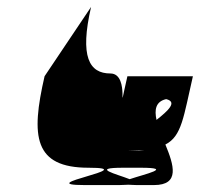

<svg xmlns="http://www.w3.org/2000/svg" viewBox="-20 -526 577 554"><path d="M108.6 -306C68.5 -132 77.7 -42 235.7 -42C393.7 -42 66.2 8 224.2 8H324.2C334.2 8 343.4 7 350.4 7C357.4 7 364.2 8 374.2 8H424.2C500.2 8 481.5 -50 457.2 -109C504.7 -133 509.6 -189 536.6 -306H347.6C314.4 -162 359.5 -314 298.5 -314C237.5 -314 209.6 -362 242.8 -506ZM335.7 -42H385.7C482.7 -42 398.5 -24 354.1 -9C316.5 -24 238.7 -42 335.7 -42ZM347.2 -92C359.2 -92 371.5 -93 381.5 -93C386.5 -93 391.2 -92 397.2 -92ZM431.6 -180C425.3 -209 428.8 -233 459.4 -240C492.6 -232 465.8 -207 431.6 -180Z"/></svg>

Font: Digital Distortion
Style: Obl
Weight: 400
Version: Version 1